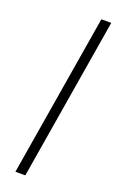

<svg xmlns="http://www.w3.org/2000/svg" viewBox="-144 -768 501 809"><g transform="rotate(20 107.0 -364.0)"><path d="M206.5 -727.5 85.9 0H41.5L162.1 -727.5Z"/></g></svg>

Font: Inter 28pt ExtraLight
Style: Italic
Weight: 250
Italic angle: -9.3988°
Designer: Rasmus Andersson
Foundry: rsms
Version: Version 4.001;git-66647c0bb